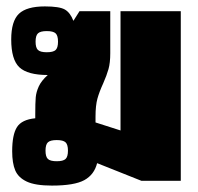

<svg xmlns="http://www.w3.org/2000/svg" viewBox="-20 -564 619 599"><path d="M18 -92Q18 -144 33 -167.5Q48 -191 90 -195V-206Q90 -244 91.5 -260.5Q93 -277 101 -294.5Q109 -312 129 -330Q66 -330 40.5 -354Q15 -378 15 -441Q15 -498 39 -521Q63 -544 120 -544Q165 -544 182 -534.5Q199 -525 209 -499L228 -529H324V-398Q324 -368 318.5 -348.5Q313 -329 302 -304Q290 -278 284 -256.5Q278 -235 278 -200V-182L356 -157V-529H544V0H421L283 -55Q274 -19 243 -2Q212 15 142 15Q90 15 63.5 2.5Q37 -10 27.5 -32.5Q18 -55 18 -92ZM161 -434Q161 -453 153.5 -460Q146 -467 126 -467Q106 -467 98.5 -460Q91 -453 91 -434Q91 -415 98.5 -408Q106 -401 126 -401Q146 -401 153.5 -408Q161 -415 161 -434ZM192 -94Q192 -113 184.5 -120Q177 -127 157 -127Q137 -127 129.5 -120Q122 -113 122 -94Q122 -75 129.5 -68Q137 -61 157 -61Q177 -61 184.5 -68Q192 -75 192 -94Z"/></svg>

Font: Pridi
Style: Bold
Weight: 700
Designer: Katatrad Team
Foundry: CadsonDemak
Version: Version 1.001